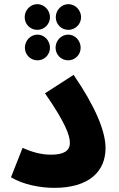

<svg xmlns="http://www.w3.org/2000/svg" viewBox="-20 -900 575 926"><path d="M160 -756C193 -756 221 -783 221 -817C221 -851 193 -880 160 -880C126 -880 99 -851 99 -817C99 -783 126 -756 160 -756ZM310 -756C343 -756 371 -783 371 -817C371 -851 343 -880 310 -880C276 -880 249 -851 249 -817C249 -783 276 -756 310 -756ZM161 -609C194 -609 221 -636 221 -670C221 -704 194 -733 161 -733C127 -733 100 -704 100 -670C100 -636 127 -609 161 -609ZM309 -609C342 -609 369 -636 369 -670C369 -704 342 -733 309 -733C275 -733 248 -704 248 -670C248 -636 275 -609 309 -609ZM33 -45C93 -9 175 6 242 6C407 6 489 -71 489 -186C489 -268 439 -387 335 -539L197 -450C295 -309 317 -247 317 -211C317 -172 287 -154 226 -154C178 -154 133 -167 89 -187Z"/></svg>

Font: Noto Sans Arabic ExtBd
Style: Regular
Weight: 800
Designer: Monotype Design Team, Nadine Chahine, Nizar Qandah and Khaled Hosny
Foundry: Monotype Imaging Inc.
Version: Version 2.012